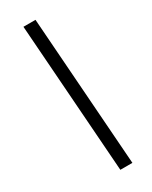

<svg xmlns="http://www.w3.org/2000/svg" viewBox="-209 -733 709 897"><g transform="rotate(-30 145.5 -284.5)"><path d="M95 -687H160L218 118H153Z"/></g></svg>

Font: Grenze
Style: Italic
Weight: 400
Italic angle: -10°
Designer: Renata Polastri
Foundry: Omnibus-Type
Version: Version 1.002; ttfautohint (v1.8)